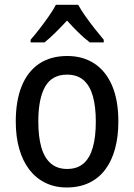

<svg xmlns="http://www.w3.org/2000/svg" viewBox="-20 -786 569 815"><path d="M482.4 -270Q482.4 -206.1 468.3 -154.3Q454.1 -102.5 426.5 -65.9Q398.9 -29.3 357.9 -9.8Q316.9 9.8 263.2 9.8Q212.9 9.8 172.9 -9.8Q132.8 -29.3 104.7 -65.7Q76.7 -102.1 61.8 -153.8Q46.9 -205.6 46.9 -270Q46.9 -357.9 72 -420.2Q97.2 -482.4 146 -515.4Q194.8 -548.3 265.6 -548.3Q332 -548.3 380.9 -516.1Q429.7 -483.9 456.1 -421.9Q482.4 -359.9 482.4 -270ZM142.6 -270Q142.6 -205.6 155.5 -160.6Q168.5 -115.7 195.6 -92.3Q222.7 -68.8 265.1 -68.8Q307.6 -68.8 334.5 -92Q361.3 -115.2 374 -160.2Q386.7 -205.1 386.7 -270Q386.7 -334 374 -378.4Q361.3 -422.9 334.5 -446Q307.6 -469.2 264.6 -469.2Q200.7 -469.2 171.6 -418.2Q142.6 -367.2 142.6 -270ZM312 -765.6Q323.7 -743.7 342.8 -716.8Q361.8 -689.9 382.6 -663.6Q403.3 -637.2 420.4 -617.2V-606H361.3Q337.9 -623.5 313.2 -647.7Q288.6 -671.9 264.6 -698.7Q240.2 -672.4 215.3 -647.7Q190.4 -623 168.9 -606H109.9V-617.2Q127.9 -637.7 148.4 -664.3Q168.9 -690.9 187.5 -717.5Q206.1 -744.1 217.3 -765.6Z"/></svg>

Font: Open Sans SemiCondensed Medium
Style: Regular
Weight: 500
Width: 4
Designer: Monotype Design Team
Foundry: Monotype Imaging Inc.
Version: Version 3.000